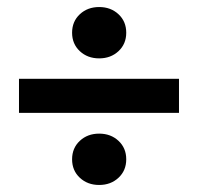

<svg xmlns="http://www.w3.org/2000/svg" viewBox="-20 -603 563 546"><path d="M317 -457.5Q295 -437 262 -437Q229 -437 207 -457.5Q185 -478 185 -510Q185 -542 207 -562.5Q229 -583 262 -583Q295 -583 317 -562.5Q339 -542 339 -510Q339 -478 317 -457.5ZM34 -282V-379H489V-282ZM317 -97.5Q295 -77 262 -77Q229 -77 207 -97.5Q185 -118 185 -150Q185 -182 207 -202.5Q229 -223 262 -223Q295 -223 317 -202.5Q339 -182 339 -150Q339 -118 317 -97.5Z"/></svg>

Font: Assistant
Style: Bold
Weight: 700
Designer: Hebrew By Ben Nathan, Latin by Paul Hunt
Version: Version 2.001;PS 002.001;hotconv 1.0.88;makeotf.lib2.5.64775